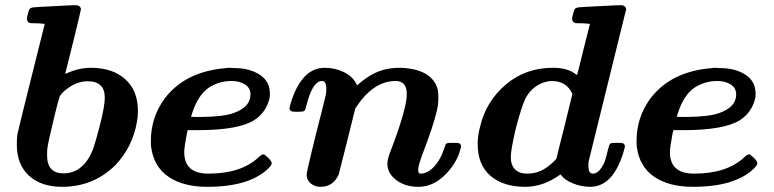

<svg xmlns="http://www.w3.org/2000/svg" viewBox="-20 -714 2992 742"><path d="M220 8Q139 8 92 -35Q45 -78 45 -155Q45 -176 47 -194Q50 -210 104 -426L153 -622H149Q148 -622 144 -622.5Q140 -623 133.5 -623.5Q127 -624 122 -624Q117 -624 111 -624Q105 -624 101 -624.5Q97 -625 96 -625Q84 -628 84 -642Q84 -647 88 -661.5Q92 -676 94 -679Q98 -684 109 -685.5Q120 -687 185 -690Q258 -694 272 -694Q290 -694 293 -679Q293 -676 263 -553L232 -429Q232 -428 241 -432Q286 -452 331 -452Q415 -452 464 -408Q513 -364 513 -285Q513 -262 509 -242Q492 -146 427 -77Q342 8 220 8ZM385 -337Q385 -400 318 -400Q271 -400 226 -360Q214 -349 210.5 -340.5Q207 -332 191 -268Q165 -160 163 -140Q162 -132 162 -113Q162 -44 226 -44Q270 -44 303 -77Q324 -98 340 -139Q351 -171 365 -226Q385 -303 385 -337Z M692 -126Q692 -43 785 -43Q911 -43 978 -105Q993 -120 1001 -117Q1030 -95 1030 -83Q1030 -76 1018 -64Q945 8 781 8Q688 8 631 -31Q574 -70 564 -146Q563 -152 563 -169Q563 -261 617 -334Q697 -439 856 -451Q860 -453 884 -451Q944 -451 983.5 -425.5Q1023 -400 1023 -352Q1023 -340 1022 -336Q1010 -281 963 -250Q902 -211 743 -211H705Q705 -208 702 -197Q692 -145 692 -126ZM948 -349Q948 -374 927 -387.5Q906 -401 875 -401Q826 -401 785 -374Q745 -345 723 -278Q719 -264 718 -263Q718 -262 758 -262Q847 -263 885 -278Q948 -301 948 -349Z M1218 8Q1197 8 1181 -5Q1165 -18 1165 -39Q1165 -47 1183.5 -124Q1202 -201 1221 -274L1239 -347Q1241 -355 1241 -372Q1241 -401 1224 -401Q1188 -401 1164 -306Q1160 -288 1155.5 -285Q1151 -282 1130 -282Q1109 -282 1106 -284Q1099 -288 1099 -296V-298Q1100 -301 1101 -304Q1102 -307 1102 -310Q1125 -391 1168 -428Q1198 -452 1234 -452Q1275 -452 1308.5 -435.5Q1342 -419 1356 -392L1360 -384L1368 -391Q1420 -436 1474 -447Q1496 -452 1529 -452Q1651 -447 1672 -367Q1674 -356 1674 -334Q1674 -307 1667 -281Q1654 -226 1616 -127Q1596 -75 1596 -57Q1596 -43 1605 -43Q1632 -43 1657 -69.5Q1682 -96 1696 -138Q1701 -156 1705 -159Q1709 -162 1725 -162H1731Q1752 -162 1755 -160Q1762 -156 1762 -148Q1762 -144 1753 -117Q1733 -67 1690.5 -29.5Q1648 8 1597 8Q1538 8 1502 -26Q1477 -49 1477 -82Q1477 -100 1492 -137Q1528 -231 1543 -292Q1552 -328 1552 -351Q1552 -401 1509 -401Q1462 -401 1421 -371Q1389 -348 1360 -305L1353 -295L1322 -170Q1291 -46 1289 -40Q1268 8 1218 8Z M2010 8Q1925 8 1875.5 -34.5Q1826 -77 1826 -158Q1826 -191 1836 -227Q1859 -323 1935 -387.5Q2011 -452 2117 -452Q2173 -452 2204 -428L2210 -424Q2211 -424 2235 -523L2260 -622H2256Q2255 -622 2251 -622.5Q2247 -623 2240.5 -623.5Q2234 -624 2229 -624Q2224 -624 2218 -624Q2212 -624 2208 -624.5Q2204 -625 2203 -625Q2191 -628 2191 -642Q2191 -647 2195 -661.5Q2199 -676 2201 -679Q2205 -684 2216 -685.5Q2227 -687 2292 -690Q2365 -694 2379 -694Q2397 -694 2400 -679L2255 -91Q2254 -87 2254 -72Q2254 -43 2271 -43Q2287 -43 2300 -60Q2313 -77 2318 -92.5Q2323 -108 2329 -134Q2334 -155 2338 -158.5Q2342 -162 2359 -162H2364Q2385 -162 2388 -160Q2395 -156 2395 -148Q2395 -144 2386 -115Q2350 -7 2281 6Q2269 8 2262 8Q2226 8 2193.5 -5.5Q2161 -19 2146 -40Q2080 8 2010 8ZM2192 -351Q2170 -401 2112 -401Q2100 -401 2083 -396Q2033 -379 2009 -330Q1994 -296 1974 -220Q1954 -136 1954 -106Q1954 -76 1970.5 -59.5Q1987 -43 2016 -43Q2063 -43 2098 -71Q2108 -78 2119.5 -89Q2131 -100 2131 -103Q2131 -106 2162 -228Z M2569 -126Q2569 -43 2662 -43Q2788 -43 2855 -105Q2870 -120 2878 -117Q2907 -95 2907 -83Q2907 -76 2895 -64Q2822 8 2658 8Q2565 8 2508 -31Q2451 -70 2441 -146Q2440 -152 2440 -169Q2440 -261 2494 -334Q2574 -439 2733 -451Q2737 -453 2761 -451Q2821 -451 2860.5 -425.5Q2900 -400 2900 -352Q2900 -340 2899 -336Q2887 -281 2840 -250Q2779 -211 2620 -211H2582Q2582 -208 2579 -197Q2569 -145 2569 -126ZM2825 -349Q2825 -374 2804 -387.5Q2783 -401 2752 -401Q2703 -401 2662 -374Q2622 -345 2600 -278Q2596 -264 2595 -263Q2595 -262 2635 -262Q2724 -263 2762 -278Q2825 -301 2825 -349Z"/></svg>

Font: KaTeX_Math
Style: Bold Italic
Weight: 700
Version: Version 3699957226